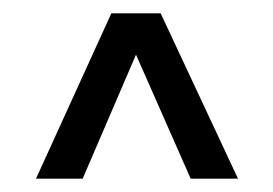

<svg xmlns="http://www.w3.org/2000/svg" viewBox="-20 -770 410 288"><path d="M34 -502 147 -750H221L337 -502H266L184 -688L104 -502Z"/></svg>

Font: Saira Ultra Condensed Medium
Style: Regular
Weight: 500
Width: 1
Designer: Hector Gatti with collaboration of the Omnibus-Type team
Foundry: Omnibus-Type
Version: Version 1.001; ttfautohint (v1.8)